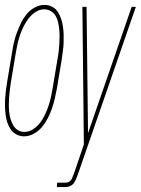

<svg xmlns="http://www.w3.org/2000/svg" viewBox="-34 -548 574 783"><path d="M64 8Q48 8 33.5 0.5Q19 -7 10 -20Q1 -33 -4 -48Q-9 -63 -11 -79.5Q-13 -96 -13.5 -112.5Q-14 -129 -13 -145.5Q-12 -162 -10 -179Q-8 -196 -5 -213L15 -333Q18 -353 22.5 -373.5Q27 -394 34.5 -414Q42 -434 51 -453Q60 -472 73.5 -489Q87 -506 107 -517Q127 -528 147 -528Q164 -528 178.5 -520.5Q193 -513 201.5 -500Q210 -487 215 -472Q220 -457 222.5 -440.5Q225 -424 225.5 -407.5Q226 -391 225.5 -374.5Q225 -358 222.5 -341Q220 -324 218 -307L198 -187Q194 -167 189.5 -146.5Q185 -126 178 -106Q171 -86 161.5 -67Q152 -48 138 -31Q124 -14 104.5 -3Q85 8 64 8ZM198 215 199 197H233Q239 197 245 194.5Q251 192 255 187Q259 182 261 176.5Q263 171 265 165L266 164Q267 162 267.5 160Q268 158 269 156L308 41L302 -520H319L325 -5L503 -520H520L284 162Q280 172 276.5 181.5Q273 191 267 199Q261 207 251.5 211Q242 215 233 215ZM65 -10Q84 -10 101 -21Q118 -32 130 -48Q142 -64 150 -81.5Q158 -99 164 -117Q170 -135 174 -153Q178 -171 181 -190L201 -310Q204 -325 205.5 -340Q207 -355 208 -370Q209 -385 209 -399.5Q209 -414 207.5 -428.5Q206 -443 203 -457Q200 -471 193 -483Q186 -495 173.5 -502.5Q161 -510 146 -510Q128 -510 111 -499Q94 -488 82 -472Q70 -456 61.5 -438.5Q53 -421 47 -403Q41 -385 37 -367Q33 -349 30 -330L10 -210Q8 -195 6 -180Q4 -165 3 -150Q2 -135 2 -120.5Q2 -106 3.5 -91.5Q5 -77 9 -63Q13 -49 20 -37Q27 -25 38.5 -17.5Q50 -10 65 -10Z"/></svg>

Font: Iosevka SS18 Thin
Style: Italic
Weight: 100
Italic angle: -9°
Monospace: yes
Designer: Belleve Invis
Foundry: Belleve Invis
Version: Version 25.1.1; ttfautohint (v1.8.4)